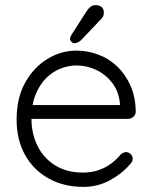

<svg xmlns="http://www.w3.org/2000/svg" viewBox="-20 -721 596 751"><path d="M306 10Q229 10 170 -23Q111 -56 78 -115Q45 -174 45 -253Q45 -338 78.5 -398Q112 -458 165.5 -490.5Q219 -523 279 -523Q323 -523 364.5 -507.5Q406 -492 438 -461.5Q470 -431 490 -387Q510 -343 511 -285Q511 -273 502 -264.5Q493 -256 481 -256H80L68 -310H462L449 -298V-318Q444 -365 418 -398Q392 -431 355.5 -448Q319 -465 279 -465Q249 -465 217.5 -453Q186 -441 160.5 -415.5Q135 -390 119 -350.5Q103 -311 103 -257Q103 -198 127 -150Q151 -102 196 -74Q241 -46 305 -46Q339 -46 367 -56Q395 -66 416.5 -82.5Q438 -99 452 -117Q463 -126 473 -126Q484 -126 491.5 -118Q499 -110 499 -100Q499 -88 489 -79Q459 -43 411 -16.5Q363 10 306 10ZM270 -552Q265 -552 259.5 -557.5Q254 -563 254 -570Q254 -576 259 -584L320 -679Q325 -687 333.5 -694Q342 -701 354 -701Q369 -701 378 -693Q387 -685 386 -670Q386 -663 383.5 -657.5Q381 -652 376 -647L301 -568Q295 -561 287 -556.5Q279 -552 270 -552Z"/></svg>

Font: Quicksand Light
Style: Regular
Weight: 400
Version: Version 3.004